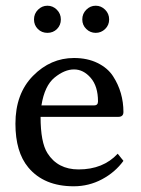

<svg xmlns="http://www.w3.org/2000/svg" viewBox="-20 -642 493 672"><path d="M112.5 -540.5Q99 -554 99 -574Q99 -594 113 -608Q127 -622 146 -622Q165 -622 179 -608Q193 -594 193 -574Q193 -554 179.5 -540.5Q166 -527 146 -527Q126 -527 112.5 -540.5ZM282 -540.5Q268 -554 268 -574Q268 -594 282 -608Q296 -622 315 -622Q334 -622 348 -608Q362 -594 362 -574Q362 -554 348 -540.5Q334 -527 315 -527Q296 -527 282 -540.5ZM125 -273H309Q323 -273 323 -287Q323 -340 297.5 -369.5Q272 -399 239 -399Q206 -399 171 -370.5Q136 -342 125 -273ZM392 -104 412 -79Q383 -39 337 -14.5Q291 10 238 10Q134 10 79 -56Q34 -110 34 -209Q34 -314 95.5 -376.5Q157 -439 239 -439Q286 -439 321.5 -421.5Q357 -404 375.5 -375.5Q394 -347 403 -315.5Q412 -284 412 -250Q412 -233 394 -233H122Q122 -144 146 -106Q182 -49 255 -49Q341 -49 392 -104Z"/></svg>

Font: Libertinus Sans
Style: Regular
Weight: 400
Designer: Philipp H. Poll
Foundry: Khaled Hosny
Version: Version 6.1